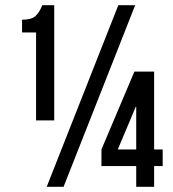

<svg xmlns="http://www.w3.org/2000/svg" viewBox="-20 -720 667 740"><path d="M65 -595V-644Q101 -644 116.5 -658Q132 -672 143 -700H189V-256H119V-595ZM160 0 436 -700H501L225 0ZM371 -80V-144L498 -444H574V-144H607V-80H574V0H505V-80ZM434 -144H505V-308H503Z"/></svg>

Font: Bebas Neue
Style: Regular
Weight: 400
Designer: Ryoichi Tsunekawa
Foundry: Ryoichi Tsunekawa
Version: Version 1.400